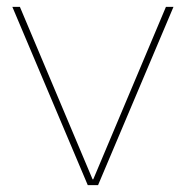

<svg xmlns="http://www.w3.org/2000/svg" viewBox="-20 -540 542 560"><path d="M236 0 16 -520H38L250 -17H252L464 -520H486L266 0Z"/></svg>

Font: M PLUS 2 Thin Thin
Style: Regular
Weight: 250
Version: Version 1.001